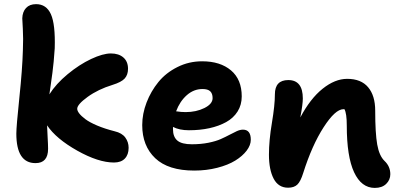

<svg xmlns="http://www.w3.org/2000/svg" viewBox="-20 -836 1932 930"><path d="M151.9 -45.9Q59.1 -45.9 59.1 -189Q59.1 -222.7 73.7 -362.3Q88.4 -502 90.8 -591.8Q93.3 -650.4 90.6 -696Q87.9 -741.7 87.9 -747.1Q88.9 -778.8 106.2 -797.4Q123.5 -815.9 154.8 -815.9Q204.6 -815.9 226.6 -767.1Q248.5 -718.3 245.1 -602.1Q243.2 -571.3 240 -537.6Q236.8 -503.9 233.9 -483.4Q231 -462.9 226.1 -427.2Q221.2 -391.6 219.2 -378.9Q251 -429.7 307.6 -476.6Q364.3 -523.4 421.4 -550.3Q478.5 -577.1 517.1 -577.1Q555.2 -577.1 577.6 -557.6Q600.1 -538.1 600.1 -502.9Q600.1 -473.6 584 -455.8Q567.9 -438 524.9 -424.8Q455.1 -403.3 404.5 -366.7Q354 -330.1 354 -309.1Q354 -299.3 363.8 -286.6Q373.5 -273.9 393.6 -258.8Q413.6 -243.7 450.4 -228Q487.3 -212.4 535.2 -200.2Q570.8 -191.9 586.9 -169.9Q603 -147.9 603 -120.1Q603 -86.9 584.7 -67.9Q566.4 -48.8 532.2 -48.8Q456.5 -48.8 354 -106.4Q251.5 -164.1 208 -229Q208.5 -209 210.7 -171.9Q212.9 -134.8 212.9 -115.2Q212.9 -45.9 151.9 -45.9Z M920.9 -9.8Q794.9 -9.8 731.9 -69.6Q668.9 -129.4 668.9 -230Q668.9 -284.7 689.9 -339.4Q710.9 -394 747.3 -438.7Q783.7 -483.4 839.4 -511.2Q895 -539.1 959 -539.1Q1046.9 -539.1 1098.9 -495.1Q1150.9 -451.2 1150.9 -369.1Q1150.9 -328.1 1130.9 -296.1Q1110.8 -264.2 1075.4 -244.6Q1040 -225.1 994.4 -215.1Q948.7 -205.1 895 -205.1Q849.1 -205.1 817.9 -221.2V-210Q817.9 -173.3 838.9 -155.3Q859.9 -137.2 909.7 -137.2Q952.6 -137.2 989.3 -144.5Q1025.9 -151.9 1049.3 -162.4Q1072.8 -172.9 1091.8 -183.1Q1110.8 -193.4 1127 -200.7Q1143.1 -208 1156.7 -208Q1194.8 -208 1194.8 -159.2Q1194.8 -132.8 1174.6 -106.2Q1154.3 -79.6 1119.4 -58.1Q1084.5 -36.6 1032.2 -23.2Q980 -9.8 920.9 -9.8ZM960.9 -404.8Q918.5 -404.8 884.8 -375Q851.1 -345.2 833 -296.9Q857.4 -293 878.9 -293Q930.2 -293 970 -312.7Q1009.8 -332.5 1009.8 -360.8Q1009.8 -382.8 998.3 -393.8Q986.8 -404.8 960.9 -404.8Z M1795.4 74.2Q1730.5 74.2 1695.1 -1.7Q1659.7 -77.6 1659.7 -228Q1659.7 -286.6 1648.4 -307.1H1643.6Q1604 -307.1 1547.6 -219.7Q1491.2 -132.3 1448.7 2Q1436 43 1420.2 58.1Q1404.3 73.2 1375.5 73.2Q1328.6 73.2 1305.7 29.8Q1282.7 -13.7 1282.7 -86.9Q1282.7 -155.3 1297.1 -241.2Q1311.5 -327.1 1311.5 -378.9Q1311.5 -448.2 1376.5 -448.2Q1446.8 -448.2 1446.8 -358.9Q1446.8 -331.1 1434.6 -267.1Q1482.9 -358.4 1542.7 -406.2Q1602.5 -454.1 1661.6 -454.1Q1729 -454.1 1763.2 -413.3Q1797.4 -372.6 1797.4 -299.8Q1797.4 -191.4 1807.1 -136.2Q1816.9 -81.1 1842.8 -56.2Q1870.6 -29.8 1870.6 7.8Q1870.6 35.2 1850.6 54.7Q1830.6 74.2 1795.4 74.2Z"/></svg>

Font: Shantell Sans Bouncy
Style: Bold
Weight: 700
Designer: Stephen Nixon, Anya Danilova, Shantell Martin
Foundry: Arrow Type
Version: Version 1.006;[9816181b4]